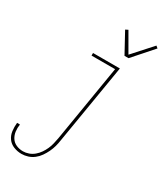

<svg xmlns="http://www.w3.org/2000/svg" viewBox="-257 -842 992 1158"><g transform="rotate(30 239.5 -263.5)"><path d="M96 223Q67 223 41 212.5Q15 202 -0.5 180.5Q-16 159 -19.5 131Q-23 103 -20 74H0Q-4 99 -1 123Q2 147 14.5 166.5Q27 186 49 195.5Q71 205 96 205Q115 205 135 198Q155 191 171.5 177Q188 163 200 145.5Q212 128 220.5 109Q229 90 233.5 70Q238 50 242 30L330 -502H166V-520H353L261 33Q258 55 252 77Q246 99 236 120Q226 141 212.5 160.5Q199 180 180.5 194.5Q162 209 140 216Q118 223 96 223ZM339 -600 263 -739 281 -748 356 -618 475 -750 489 -738 367 -600Z"/></g></svg>

Font: Iosevka SS18 Thin
Style: Italic
Weight: 100
Italic angle: -9°
Monospace: yes
Designer: Belleve Invis
Foundry: Belleve Invis
Version: Version 25.1.1; ttfautohint (v1.8.4)